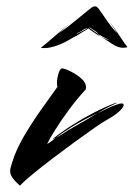

<svg xmlns="http://www.w3.org/2000/svg" viewBox="-20 -590 423 607"><path d="M43 -3Q25 -19 18.5 -29.5Q12 -40 12 -49Q12 -56 14.5 -63Q17 -70 19 -78Q30 -115 55 -158Q80 -201 109.5 -242.5Q139 -284 162 -316Q160 -318 160 -328Q160 -342 165.5 -359.5Q171 -377 181 -373Q193 -370 209.5 -361Q226 -352 239 -340Q252 -328 252 -314Q252 -311 250 -305H249Q223 -277 198 -243Q173 -209 154.5 -179.5Q136 -150 129 -135Q135 -138 142 -143Q149 -148 157 -155Q152 -152 148.5 -151Q145 -150 147 -151Q173 -172 207.5 -194Q242 -216 278 -234.5Q314 -253 346 -265H348Q350 -265 345.5 -262.5Q341 -260 334 -257Q327 -254 315 -247.5Q303 -241 288 -232Q302 -238 317 -246Q332 -254 348 -259Q353 -261 357.5 -262Q362 -263 364 -263Q371 -263 371 -258Q371 -251 357 -238Q343 -225 321 -213Q308 -206 280.5 -187Q253 -168 218 -142.5Q183 -117 147.5 -90Q112 -63 84 -40Q56 -17 43 -3ZM157 -155Q162 -157 167.5 -160.5Q173 -164 175 -165Q194 -178 225.5 -195.5Q257 -213 288 -232Q238 -208 209 -190Q180 -172 157 -155ZM121 -438Q113 -438 109 -439Q125 -451 151 -474Q177 -497 204 -518Q206 -520 199 -514Q192 -508 182.5 -499.5Q173 -491 165 -485Q185 -497 212 -519.5Q239 -542 258 -557L271 -567Q276 -570 280 -570Q285 -570 288 -567V-566Q290 -565 292 -562.5Q294 -560 295 -558Q306 -542 322 -519.5Q338 -497 351 -485Q345 -494 336 -507Q327 -520 329 -518Q345 -497 359.5 -474.5Q374 -452 383 -441Q379 -440 376 -439.5Q373 -439 369 -439Q353 -439 335.5 -450.5Q318 -462 300 -474Q306 -471 313 -467.5Q320 -464 327 -462L303 -475Q302 -476 301 -476L298 -478Q292 -480 288 -484Q289 -485 289 -485.5Q289 -486 285 -489Q280 -493 274.5 -496Q269 -499 264 -503Q263 -503 263 -502.5Q263 -502 262 -502Q268 -498 274.5 -493.5Q281 -489 288 -484Q288 -483 290 -481L298 -475Q292 -477 284.5 -482.5Q277 -488 266 -495Q265 -495 263.5 -497Q262 -499 260 -500Q258 -499 255.5 -497.5Q253 -496 252 -495Q242 -490 232 -483Q222 -476 212 -472Q185 -455 161.5 -446.5Q138 -438 121 -438ZM223 -483 258 -501Q249 -500 243.5 -496Q238 -492 230 -488Q225 -486 224.5 -485.5Q224 -485 223 -483ZM301 -476 303 -475Q306 -473 301.5 -475.5Q297 -478 301 -476Z"/></svg>

Font: Smooch
Style: Regular
Weight: 400
Designer: Robert E. Leuschke
Foundry: Robert E. Leuschke
Version: Version 1.010; ttfautohint (v1.8.3)